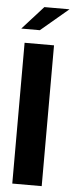

<svg xmlns="http://www.w3.org/2000/svg" viewBox="-56 -816 327 845"><g transform="rotate(5 108.0 -393.0)"><path d="M32 -622H162V0H32ZM12 -683 105 -786H216L94 -683Z"/></g></svg>

Font: Smooch Sans ExtraBold
Style: Regular
Weight: 800
Designer: Robert E. Leuschke
Foundry: Robert E. Leuschke
Version: Version 1.010